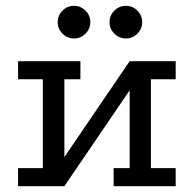

<svg xmlns="http://www.w3.org/2000/svg" viewBox="-20 -639 665 659"><path d="M42 -429H256V-367H201V-100L425 -429H583V-367H498V-62H583V0H370V-62H425V-329L201 0H42V-62H127V-367H42ZM412 -619Q435 -619 451.5 -602.5Q468 -586 468 -563Q468 -540 451.5 -523.5Q435 -507 412 -507Q389 -507 372.5 -523.5Q356 -540 356 -563Q356 -586 372.5 -602.5Q389 -619 412 -619ZM234 -619Q257 -619 273.5 -602.5Q290 -586 290 -563Q290 -540 273.5 -523.5Q257 -507 234 -507Q211 -507 194.5 -523.5Q178 -540 178 -563Q178 -586 194.5 -602.5Q211 -619 234 -619Z"/></svg>

Font: Podkova
Style: Regular
Weight: 400
Designer: Ilya Yudin
Foundry: Cyreal (www.cyreal.org)
Version: Version 2.103